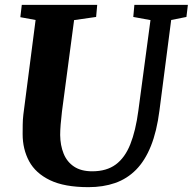

<svg xmlns="http://www.w3.org/2000/svg" viewBox="-20 -763 796 793"><path d="M687 -680.5 638.5 -306Q627.5 -220 603.2 -159.8Q579 -99.5 542 -62Q505 -24.5 455.5 -7.2Q406 10 345.5 10Q246 10 186.5 -18.8Q127 -47.5 100.2 -97.2Q73.5 -147 73.5 -209Q73.5 -228 73.8 -248.2Q74 -268.5 76.5 -290L127 -680.5L64 -692L70 -743H381.5L377 -693L286 -680L236 -303Q232.5 -274.5 230.5 -249Q228.5 -223.5 228.5 -205.5Q229 -162.5 242.8 -128.5Q256.5 -94.5 285.8 -75Q315 -55.5 361 -55.5Q420 -55.5 458 -83.5Q496 -111.5 518.2 -167.2Q540.5 -223 551.5 -306.5L601.5 -680L530.5 -693L535 -743H756L750 -693Z"/></svg>

Font: Merriweather 20pt ExtraBold
Style: Italic
Weight: 800
Italic angle: -7.8°
Version: Version 2.101